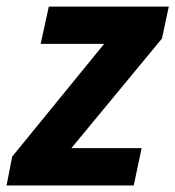

<svg xmlns="http://www.w3.org/2000/svg" viewBox="-43 -566 535 586"><path d="M365.2 0 389.2 -113.8H174.8L451.2 -448.2L472.2 -545.9H106L81.1 -432.1H274.9L-5.9 -87.9L-22.9 0Z"/></svg>

Font: OpenSans
Style: Bold Italic
Weight: 700
Italic angle: -12°
Foundry: Ascender Corporation
Version: Version 1.10; ttfautohint (v1.2) -l 8 -r 50 -G 200 -x 14 -D 